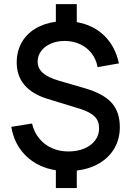

<svg xmlns="http://www.w3.org/2000/svg" viewBox="-20 -840 655 959"><path d="M363.5 12V99.5H259V10.5Q169 -4 110 -61.2Q51 -118.5 36.5 -206.5L140 -223Q150 -180.5 175.5 -149Q201 -117.5 238.5 -100.5Q276 -83.5 321.5 -83.5Q366 -83.5 401 -98.2Q436 -113 455.5 -139.2Q475 -165.5 475 -199Q475 -235 453.5 -257.2Q432 -279.5 382.5 -295.5L213.5 -347.5Q140 -370.5 101.8 -416Q63.5 -461.5 63.5 -527.5Q63.5 -582.5 87.2 -625.8Q111 -669 155.2 -696.2Q199.5 -723.5 259 -731.5V-819.5H363.5V-729.5Q446.5 -715 501 -661.8Q555.5 -608.5 574 -523.5L467.5 -504.5Q460.5 -543.5 437.8 -573.2Q415 -603 380 -619.2Q345 -635.5 302.5 -635.5Q264.5 -635.5 233.8 -622Q203 -608.5 185.5 -585Q168 -561.5 168 -532.5Q168 -499.5 193.5 -476.2Q219 -453 274 -437L406.5 -398.5Q497.5 -371.5 538 -326Q578.5 -280.5 578.5 -205Q578.5 -146.5 552 -100.2Q525.5 -54 477 -25Q428.5 4 363.5 12Z"/></svg>

Font: Hauora SemiBold
Style: Regular
Weight: 600
Designer: Wayne Shih
Foundry: WCYS
Version: Version 1.001